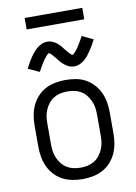

<svg xmlns="http://www.w3.org/2000/svg" viewBox="-100 -981 749 1057"><g transform="rotate(-10 275.0 -452.5)"><path d="M275 12Q246 12 217.5 6.5Q189 1 164 -12Q139 -25 119 -46.5Q99 -68 87 -94Q75 -120 70 -148Q65 -176 65 -205V-325Q65 -354 70 -382Q75 -410 87 -436Q99 -462 119 -483.5Q139 -505 164 -518Q189 -531 217.5 -536.5Q246 -542 275 -542Q304 -542 332.5 -537Q361 -532 386 -518.5Q411 -505 431 -483.5Q451 -462 463 -436Q475 -410 480 -382Q485 -354 485 -325V-205Q485 -176 480 -148Q475 -120 463 -94Q451 -68 431 -46.5Q411 -25 386 -12Q361 1 332.5 6.5Q304 12 275 12ZM275 -52Q295 -52 314 -56Q333 -60 350 -70Q367 -80 379.5 -95.5Q392 -111 400 -129Q408 -147 411 -166Q414 -185 414 -205V-325Q414 -345 411 -364Q408 -383 400 -401Q392 -419 379.5 -434.5Q367 -450 350 -460Q333 -470 314 -474Q295 -478 275 -478Q255 -478 236 -474Q217 -470 200 -460Q183 -450 170.5 -434.5Q158 -419 150 -401Q142 -383 139 -364Q136 -345 136 -325V-205Q136 -185 139 -166Q142 -147 150 -129Q158 -111 170.5 -95.5Q183 -80 200 -70Q217 -60 236 -56Q255 -52 275 -52ZM337 -607Q332 -607 327 -608Q322 -609 317 -610Q312 -611 307.5 -613Q303 -615 298.5 -618Q294 -621 290 -623.5Q286 -626 282 -629.5Q278 -633 274 -636.5Q270 -640 266.5 -644Q263 -648 260 -651.5Q257 -655 254 -659Q251 -663 247.5 -667Q244 -671 240.5 -675.5Q237 -680 233.5 -684Q230 -688 227 -691.5Q224 -695 219 -699Q214 -703 213 -703Q208 -703 205.5 -700Q203 -697 198.5 -692.5Q194 -688 192 -685.5Q190 -683 188 -680.5Q186 -678 183.5 -674.5Q181 -671 178.5 -667.5Q176 -664 173.5 -660Q171 -656 168.5 -651.5Q166 -647 163 -642.5Q160 -638 157 -632.5Q154 -627 151 -621.5Q148 -616 145 -610L82 -639Q91 -657 100 -672.5Q109 -688 117.5 -700.5Q126 -713 134.5 -723Q143 -733 155 -743.5Q167 -754 182 -760.5Q197 -767 213 -767Q218 -767 223 -766.5Q228 -766 233 -764.5Q238 -763 242.5 -761Q247 -759 251.5 -756.5Q256 -754 260 -751.5Q264 -749 268 -745.5Q272 -742 276 -738Q280 -734 283.5 -730.5Q287 -727 290 -723Q293 -719 296 -715Q299 -711 302.5 -707Q306 -703 309.5 -698.5Q313 -694 316.5 -690Q320 -686 323 -683Q326 -680 331 -675.5Q336 -671 337 -671Q342 -671 344.5 -674.5Q347 -678 351.5 -682Q356 -686 358 -688.5Q360 -691 362 -694Q364 -697 366.5 -700Q369 -703 371.5 -706.5Q374 -710 376.5 -714Q379 -718 381.5 -722.5Q384 -727 387 -732Q390 -737 393 -742Q396 -747 399 -752.5Q402 -758 405 -765L468 -735Q459 -717 450 -702Q441 -687 432.5 -674.5Q424 -662 415.5 -651.5Q407 -641 395 -630.5Q383 -620 368 -613.5Q353 -607 337 -607ZM114 -853V-917H436V-853Z"/></g></svg>

Font: Lode Term
Style: Regular
Weight: 400
Monospace: yes
Designer: Belleve Invis
Foundry: Belleve Invis
Version: Version 29.2.0